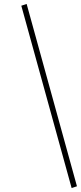

<svg xmlns="http://www.w3.org/2000/svg" viewBox="-20 -752 410 973"><path d="M343 201 88 -723 115 -732 370 192Z"/></svg>

Font: Piazzolla SC Thin
Style: Italic
Weight: 100
Italic angle: -11.3°
Designer: Juan Pablo del Peral
Foundry: Huerta Tipografica
Version: Version 1.330